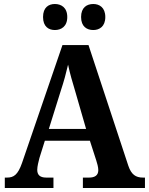

<svg xmlns="http://www.w3.org/2000/svg" viewBox="-20 -939 744 959"><path d="M446 -789C476 -789 506 -806 506 -854C506 -902 476 -919 446 -919C414 -919 385 -902 385 -854C385 -806 414 -789 446 -789ZM254 -789C285 -789 316 -806 316 -854C316 -902 285 -919 254 -919C223 -919 195 -902 195 -854C195 -806 223 -789 254 -789ZM4 0H247V-52H211C179 -52 166 -66 166 -91C166 -108 173 -134 177 -150L204 -236H429L461 -137C465 -124 471 -105 471 -89C471 -62 452 -52 425 -52H394V0H704V-52H694C658 -52 636 -67 621 -111L422 -714H292L90 -125C69 -65 48 -52 15 -52H4ZM224 -295 284 -487C299 -532 310 -573 320 -616C329 -572 342 -529 356 -482L410 -295Z"/></svg>

Font: Noto Serif SemiCondensed
Style: Bold
Weight: 700
Width: 4
Designer: Monotype Design Team
Foundry: Monotype Imaging Inc.
Version: Version 2.015